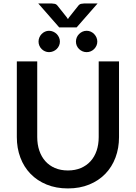

<svg xmlns="http://www.w3.org/2000/svg" viewBox="-20 -1072 780 1101"><path d="M369.5 -94.5C341.8 -94.5 317.1 -99.2 295.2 -108.5C273.4 -117.8 255 -130.9 240 -147.8C225 -164.6 213.5 -184.8 205.5 -208.3C197.5 -231.8 193.5 -257.8 193.5 -286.5V-720H76.5V-286C76.5 -243.7 83.2 -204.5 96.8 -168.5C110.2 -132.5 129.7 -101.4 155 -75.3C180.3 -49.1 211.1 -28.6 247.2 -13.8C283.4 1.1 324.2 8.5 369.5 8.5C414.8 8.5 455.6 1.1 491.8 -13.8C527.9 -28.6 558.7 -49.1 584 -75.3C609.3 -101.4 628.8 -132.5 642.2 -168.5C655.8 -204.5 662.5 -243.7 662.5 -286V-720H546V-286C546 -257.3 542 -231.3 534 -207.8C526 -184.3 514.4 -164.2 499.2 -147.5C484.1 -130.8 465.6 -117.8 443.8 -108.5C421.9 -99.2 397.2 -94.5 369.5 -94.5ZM199.5 -1052 319.5 -915H419.5L539.5 -1052H461.5C456.8 -1052 451.3 -1051.3 445 -1050C438.7 -1048.7 433 -1044.7 428 -1038L376 -972.5L369.5 -962.5L363 -972.5L310.5 -1038.5C305.8 -1044.8 300.2 -1048.7 293.8 -1050C287.2 -1051.3 281.8 -1052 277.5 -1052ZM323.5 -833.5C323.5 -841.8 321.8 -849.8 318.5 -857.3C315.2 -864.8 310.7 -871.3 305 -877C299.3 -882.7 292.7 -887.2 285 -890.5C277.3 -893.8 269.3 -895.5 261 -895.5C253 -895.5 245.3 -893.8 238 -890.5C230.7 -887.2 224.3 -882.7 218.8 -877C213.3 -871.3 208.9 -864.8 205.8 -857.3C202.6 -849.8 201 -841.8 201 -833.5C201 -825.2 202.6 -817.3 205.8 -810C208.9 -802.7 213.3 -796.3 218.8 -790.8C224.3 -785.3 230.7 -780.9 238 -777.8C245.3 -774.6 253 -773 261 -773C269.3 -773 277.3 -774.6 285 -777.8C292.7 -780.9 299.3 -785.3 305 -790.8C310.7 -796.3 315.2 -802.7 318.5 -810C321.8 -817.3 323.5 -825.2 323.5 -833.5ZM538 -833.5C538 -841.8 536.3 -849.8 533 -857.3C529.7 -864.8 525.2 -871.3 519.8 -877C514.2 -882.7 507.8 -887.2 500.5 -890.5C493.2 -893.8 485.3 -895.5 477 -895.5C468.3 -895.5 460.3 -893.8 453 -890.5C445.7 -887.2 439.2 -882.7 433.5 -877C427.8 -871.3 423.4 -864.8 420.2 -857.3C417.1 -849.8 415.5 -841.8 415.5 -833.5C415.5 -825.2 417.1 -817.3 420.2 -810C423.4 -802.7 427.8 -796.3 433.5 -790.8C439.2 -785.3 445.7 -780.9 453 -777.8C460.3 -774.6 468.3 -773 477 -773C485.3 -773 493.2 -774.6 500.5 -777.8C507.8 -780.9 514.2 -785.3 519.8 -790.8C525.2 -796.3 529.7 -802.7 533 -810C536.3 -817.3 538 -825.2 538 -833.5Z"/></svg>

Font: Lato Semibold
Style: Regular
Weight: 600
Designer: Lukasz Dziedzic
Foundry: tyPoland Lukasz Dziedzic
Version: Version 2.006; 2014-01-15